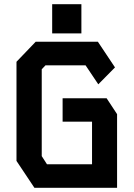

<svg xmlns="http://www.w3.org/2000/svg" viewBox="-20 -900 640 920"><path d="M151 -700 59 -604V-129L145 0H541V-353L491 -429H280V-317H421V-113H205L180 -152V-568L198 -587H390L451 -496L531 -577L449 -700ZM230 -740V-880H370V-740Z"/></svg>

Font: Kode Mono
Style: Bold
Weight: 700
Monospace: yes
Designer: Isa Ozler
Foundry: Kadena LLC
Version: Version 1.206;gftools[0.9.28]